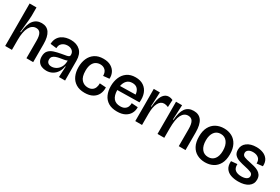

<svg xmlns="http://www.w3.org/2000/svg" viewBox="69 -1678 3911 2684"><g transform="rotate(30 2025.0 -336.0)"><path d="M44 0V-239L43 -685H154V-548Q154 -524 149.5 -477Q145 -430 139 -376Q133 -322 129 -275H138Q149 -411 198 -472Q247 -533 329 -533Q496 -533 496 -289V0H387V-283Q387 -362 365 -398.5Q343 -435 296 -435Q229 -435 191 -364.5Q153 -294 153 -161V0Z M712 13Q671 13 636.5 -1Q602 -15 580.5 -46.5Q559 -78 559 -129Q559 -190 589.5 -223Q620 -256 669.5 -271.5Q719 -287 776 -297Q831 -306 858.5 -312Q886 -318 894.5 -326.5Q903 -335 903 -351Q903 -395 873 -418.5Q843 -442 799 -442Q771 -442 744 -431.5Q717 -421 698.5 -397Q680 -373 679 -331L579 -343Q581 -397 601.5 -433.5Q622 -470 654 -492Q686 -514 724.5 -523.5Q763 -533 801 -533Q896 -533 953 -479Q1010 -425 1010 -318V-221Q1010 -166 1010.5 -110.5Q1011 -55 1011 0H912Q914 -43 916 -84.5Q918 -126 921 -173H913Q906 -120 879.5 -78Q853 -36 810 -11.5Q767 13 712 13ZM747 -73Q784 -73 819.5 -93Q855 -113 878.5 -152.5Q902 -192 903 -250V-260Q882 -250 851.5 -245Q821 -240 789.5 -234.5Q758 -229 730.5 -219.5Q703 -210 686 -192Q669 -174 669 -143Q669 -110 689.5 -91.5Q710 -73 747 -73Z M1330 13Q1246 13 1190 -22Q1134 -57 1106.5 -118Q1079 -179 1079 -257Q1079 -334 1106 -396.5Q1133 -459 1188 -496Q1243 -533 1326 -533Q1400 -533 1448 -504.5Q1496 -476 1518 -430.5Q1540 -385 1536 -332L1439 -322Q1439 -381 1407.5 -412Q1376 -443 1326 -443Q1290 -443 1258.5 -425.5Q1227 -408 1208 -368Q1189 -328 1189 -262Q1189 -164 1230 -119Q1271 -74 1333 -74Q1377 -74 1403.5 -93Q1430 -112 1441 -143Q1452 -174 1451 -209L1553 -202Q1556 -141 1532 -92Q1508 -43 1457.5 -15Q1407 13 1330 13Z M1854 13Q1768 13 1712.5 -21Q1657 -55 1630 -115Q1603 -175 1603 -253Q1603 -329 1629 -392.5Q1655 -456 1709 -494.5Q1763 -533 1846 -533Q1923 -533 1975 -498Q2027 -463 2050 -400.5Q2073 -338 2064 -256L1709 -250Q1712 -73 1857 -73Q1904 -73 1930.5 -91.5Q1957 -110 1967 -137.5Q1977 -165 1976 -192L2077 -185Q2079 -132 2055 -87Q2031 -42 1981 -14.5Q1931 13 1854 13ZM1846 -442Q1790 -442 1757.5 -408.5Q1725 -375 1714 -318L1963 -323Q1958 -378 1929 -410Q1900 -442 1846 -442Z M2144 0V-256L2143 -519H2242L2231 -287H2240Q2248 -416 2285.5 -473.5Q2323 -531 2382 -531Q2415 -531 2447 -515L2441 -398Q2423 -406 2406 -410Q2389 -414 2374 -414Q2317 -414 2285 -353.5Q2253 -293 2253 -182V0Z M2503 0V-259L2502 -519H2600L2589 -282H2598Q2606 -409 2651 -471Q2696 -533 2783 -533Q2870 -533 2912.5 -471.5Q2955 -410 2955 -284V0H2846V-276Q2846 -358 2823 -397Q2800 -436 2749 -436Q2683 -436 2647.5 -368.5Q2612 -301 2612 -155V0Z M3274 13Q3202 13 3145 -17Q3088 -47 3055.5 -107.5Q3023 -168 3023 -260Q3023 -352 3056 -412.5Q3089 -473 3145.5 -503Q3202 -533 3273 -533Q3345 -533 3401.5 -502.5Q3458 -472 3490.5 -410.5Q3523 -349 3523 -258Q3523 -165 3490 -105Q3457 -45 3400.5 -16Q3344 13 3274 13ZM3276 -73Q3340 -73 3376.5 -120Q3413 -167 3413 -253Q3413 -341 3375 -392Q3337 -443 3271 -443Q3206 -443 3169.5 -394Q3133 -345 3133 -261Q3133 -173 3170.5 -123Q3208 -73 3276 -73Z M3809 13Q3742 13 3689 -6Q3636 -25 3607 -68Q3578 -111 3583 -184L3681 -193Q3678 -125 3714.5 -98Q3751 -71 3812 -71Q3864 -71 3894 -88.5Q3924 -106 3924 -138Q3924 -174 3890 -188.5Q3856 -203 3795 -216Q3737 -228 3689.5 -243.5Q3642 -259 3614 -288.5Q3586 -318 3586 -372Q3586 -446 3644 -489.5Q3702 -533 3796 -533Q3854 -533 3903 -514Q3952 -495 3980.5 -453.5Q4009 -412 4005 -345L3909 -334Q3912 -392 3878 -420Q3844 -448 3790 -448Q3744 -448 3717 -429.5Q3690 -411 3690 -380Q3690 -341 3727 -326.5Q3764 -312 3824 -301Q3858 -294 3894 -284.5Q3930 -275 3960.5 -258.5Q3991 -242 4010 -213.5Q4029 -185 4029 -140Q4029 -69 3970.5 -28Q3912 13 3809 13Z"/></g></svg>

Font: Bricolage Grotesque 96pt Medium
Style: Regular
Weight: 500
Designer: Mathieu Triay
Foundry: Atelier Triay
Version: Version 1.001; ttfautohint (v1.8.4.7-5d5b);gftools[0.9.33.de